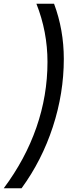

<svg xmlns="http://www.w3.org/2000/svg" viewBox="-51 -894 380 1023"><path d="M237 -874Q289 -735 289 -580Q289 -397 230.5 -218Q172 -39 64 109H-31Q84 -45 143 -215Q202 -385 202 -564Q202 -725 143 -874Z"/></svg>

Font: Open Sauce Sans
Style: Italic
Weight: 400
Italic angle: -10°
Designer: Alfredo Marco Pradil
Foundry: Creative Sauce Fz LLC
Version: Version 1.477